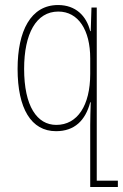

<svg xmlns="http://www.w3.org/2000/svg" viewBox="-20 -512 489 764"><path d="M339 232H449V207H365V-482H344L341 -388H339C324 -449 281 -492 211 -492C102 -492 50 -388 50 -238C50 -80 104 10 203 10C277 10 320 -33 339 -105H341C340 -75 339 -35 339 -15ZM204 -15C127 -15 76 -90 76 -238C76 -378 124 -466 212 -466C292 -466 339 -392 339 -280V-218C339 -92 288 -15 204 -15Z"/></svg>

Font: Noto Sans Armenian Condensed Thin
Style: Regular
Weight: 100
Width: 3
Designer: Monotype Design Team
Foundry: Monotype Imaging Inc.
Version: Version 2.008